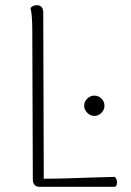

<svg xmlns="http://www.w3.org/2000/svg" viewBox="-20 -717 502 737"><path d="M146 -669 148 -31Q194 -31 239.5 -32.5Q285 -34 330.5 -35.5Q376 -37 419 -38Q424 -36 426.5 -30Q429 -24 429 -17Q429 -10 427 -5Q425 0 418 0H130Q119 0 112.5 -7.5Q106 -15 106 -28L104 -594Q104 -624 102.5 -648Q101 -672 97 -686Q100 -690 106 -693.5Q112 -697 122 -697Q133 -697 139.5 -690Q146 -683 146 -669ZM342 -272Q327 -272 315 -284Q303 -296 303 -311Q303 -327 315 -338.5Q327 -350 342 -350Q358 -350 369.5 -338.5Q381 -327 381 -311Q381 -296 369.5 -284Q358 -272 342 -272Z"/></svg>

Font: Arima Thin ExtraLight
Style: Regular
Weight: 250
Version: Version 1.100